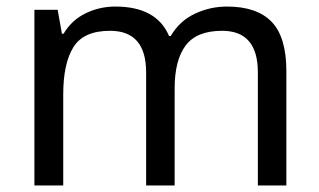

<svg xmlns="http://www.w3.org/2000/svg" viewBox="-20 -566 975 586"><path d="M673 -546Q764 -546 809 -499.5Q854 -453 854 -349V0H767V-345Q767 -472 658 -472Q580 -472 546.5 -427Q513 -382 513 -296V0H426V-345Q426 -472 316 -472Q235 -472 204 -422Q173 -372 173 -278V0H85V-536H156L169 -463H174Q199 -505 241.5 -525.5Q284 -546 332 -546Q458 -546 496 -456H501Q528 -502 574.5 -524Q621 -546 673 -546Z"/></svg>

Font: Noto Sans Warang Citi
Style: Regular
Weight: 400
Designer: Mangu Purty
Foundry: Mangu Purty
Version: Version 3.002; ttfautohint (v1.8.4.7-5d5b)